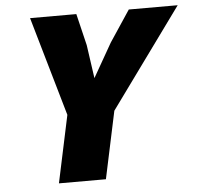

<svg xmlns="http://www.w3.org/2000/svg" viewBox="-51 -750 824 802"><g transform="rotate(-5 361.5 -349.0)"><path d="M224 -282 104 -698H298L330 -565L350 -425L431 -567L518 -698H723L421 -282L361 0H164Z"/></g></svg>

Font: Azeret Mono ExtraBold
Style: Italic
Weight: 800
Italic angle: -12°
Designer: Martin Vácha
Foundry: Displaay
Version: Version 1.000; Glyphs 3.0.3, build 3074